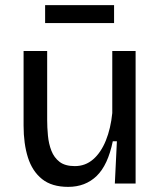

<svg xmlns="http://www.w3.org/2000/svg" viewBox="-20 -716 629 749"><path d="M246 13Q182 13 144 -17.5Q106 -48 89 -101.5Q72 -155 72 -226V-517H164V-248Q164 -219 167 -187Q170 -155 180.5 -128Q191 -101 212.5 -84.5Q234 -68 272 -68Q313 -68 343.5 -94.5Q374 -121 393 -168Q412 -215 418 -275V-517H509V0H428L436 -165H420Q401 -72 357 -29.5Q313 13 246 13ZM156 -626V-696H425V-626Z"/></svg>

Font: Bricolage Grotesque 10pt
Style: Regular
Weight: 400
Designer: Mathieu Triay
Foundry: Atelier Triay
Version: Version 1.000; ttfautohint (v1.8.4.7-5d5b);gftools[0.9.32]